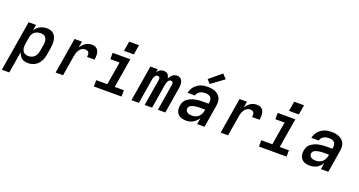

<svg xmlns="http://www.w3.org/2000/svg" viewBox="-58 -1590 4908 2624"><g transform="rotate(20 2395.5 -278.5)"><path d="M-9 215 113 -520H221L207 -439Q222 -460 241 -477.5Q260 -495 283 -506.5Q306 -518 330.5 -523Q355 -528 378 -528Q406 -528 432.5 -520Q459 -512 477.5 -494Q496 -476 506.5 -451Q517 -426 520.5 -399Q524 -372 522.5 -344Q521 -316 516 -288L500 -188Q496 -163 488 -138.5Q480 -114 467 -91Q454 -68 435 -48.5Q416 -29 393 -16Q370 -3 344.5 2.5Q319 8 294 8Q268 8 243.5 2Q219 -4 200.5 -19Q182 -34 169.5 -55.5Q157 -77 152 -101L99 215ZM266 -84Q289 -84 312.5 -92Q336 -100 353.5 -117.5Q371 -135 380.5 -157.5Q390 -180 394 -203L411 -303Q414 -320 414.5 -336Q415 -352 411.5 -367.5Q408 -383 400.5 -396.5Q393 -410 381 -419.5Q369 -429 353 -432.5Q337 -436 321 -436Q299 -436 276 -429.5Q253 -423 234 -408.5Q215 -394 204 -372.5Q193 -351 189 -329L173 -229Q170 -211 169 -193.5Q168 -176 171.5 -159.5Q175 -143 182.5 -128.5Q190 -114 202.5 -103.5Q215 -93 231.5 -88.5Q248 -84 266 -84Z M695 0 781 -520H889L874 -428Q886 -450 903 -469Q920 -488 941 -502Q962 -516 985.5 -522Q1009 -528 1032 -528Q1054 -528 1073.5 -522Q1093 -516 1107 -502.5Q1121 -489 1128.5 -470.5Q1136 -452 1138.5 -431.5Q1141 -411 1139.5 -390Q1138 -369 1134 -347H1026Q1029 -363 1028.5 -379.5Q1028 -396 1021.5 -409Q1015 -422 1000.5 -429Q986 -436 970 -436Q955 -436 938.5 -430.5Q922 -425 909 -414.5Q896 -404 886 -389.5Q876 -375 869.5 -360Q863 -345 859 -329Q855 -313 852 -298L803 0Z M1252 0V-92H1413L1469 -428H1335V-520H1592L1521 -92H1654V0ZM1471 -599 1495 -741H1638L1614 -599Z M1798 0 1884 -520H1992L1984 -472Q1992 -484 2002 -495Q2012 -506 2024.5 -513.5Q2037 -521 2051 -524.5Q2065 -528 2078 -528Q2096 -528 2111.5 -522.5Q2127 -517 2137.5 -505.5Q2148 -494 2154 -478.5Q2160 -463 2162 -447Q2170 -463 2180.5 -478Q2191 -493 2205 -505Q2219 -517 2236 -522.5Q2253 -528 2270 -528Q2271 -528 2271 -528Q2271 -528 2271 -528Q2288 -528 2304.5 -522Q2321 -516 2331.5 -503.5Q2342 -491 2347.5 -475Q2353 -459 2355 -442Q2357 -425 2355.5 -407Q2354 -389 2351 -371L2290 0H2182L2246 -389Q2248 -398 2247 -406.5Q2246 -415 2242 -422Q2238 -429 2230 -432.5Q2222 -436 2213 -436Q2205 -436 2196.5 -431.5Q2188 -427 2182 -420Q2176 -413 2172 -404.5Q2168 -396 2165 -387.5Q2162 -379 2160 -370.5Q2158 -362 2156 -354L2098 0H1990L2054 -389Q2056 -398 2055 -406.5Q2054 -415 2049.5 -422Q2045 -429 2037.5 -432.5Q2030 -436 2021 -436Q2012 -436 2004 -431.5Q1996 -427 1990 -420Q1984 -413 1979.5 -404.5Q1975 -396 1972 -387.5Q1969 -379 1967 -370.5Q1965 -362 1964 -354L1906 0Z M2591 8Q2557 8 2525 -2Q2493 -12 2472.5 -35.5Q2452 -59 2445.5 -92Q2439 -125 2445 -159Q2449 -180 2457 -200.5Q2465 -221 2479.5 -237.5Q2494 -254 2513 -266Q2532 -278 2552 -287Q2572 -296 2593 -301Q2614 -306 2635 -309.5Q2656 -313 2676.5 -314Q2697 -315 2718 -315H2805L2809 -340Q2812 -360 2807.5 -380Q2803 -400 2789 -413Q2775 -426 2755.5 -431Q2736 -436 2715 -436Q2696 -436 2676.5 -432.5Q2657 -429 2639 -419Q2621 -409 2608 -392.5Q2595 -376 2591 -357H2484Q2489 -382 2500 -406Q2511 -430 2528.5 -450.5Q2546 -471 2568.5 -486.5Q2591 -502 2615.5 -511.5Q2640 -521 2665 -524.5Q2690 -528 2715 -528Q2745 -528 2773.5 -524Q2802 -520 2827 -509Q2852 -498 2872.5 -479.5Q2893 -461 2904.5 -436.5Q2916 -412 2917.5 -383Q2919 -354 2914 -325L2861 0H2753L2768 -91Q2768 -91 2768 -91Q2768 -91 2768 -91Q2768 -91 2768 -91Q2768 -91 2768 -91Q2753 -68 2733.5 -48.5Q2714 -29 2690.5 -16Q2667 -3 2641.5 2.5Q2616 8 2591 8ZM2648 -84Q2673 -84 2698 -92.5Q2723 -101 2742.5 -119.5Q2762 -138 2773 -162.5Q2784 -187 2788 -212L2789 -223H2718Q2706 -223 2694.5 -222.5Q2683 -222 2671.5 -221Q2660 -220 2648.5 -218.5Q2637 -217 2625 -214Q2613 -211 2601.5 -207Q2590 -203 2579.5 -196.5Q2569 -190 2562 -179.5Q2555 -169 2553 -158Q2550 -140 2558 -124Q2566 -108 2580 -99Q2594 -90 2612 -87Q2630 -84 2648 -84ZM2726 -573 2678 -627 2852 -772 2911 -708Z M3095 0 3181 -520H3289L3274 -428Q3286 -450 3303 -469Q3320 -488 3341 -502Q3362 -516 3385.5 -522Q3409 -528 3432 -528Q3454 -528 3473.5 -522Q3493 -516 3507 -502.5Q3521 -489 3528.5 -470.5Q3536 -452 3538.5 -431.5Q3541 -411 3539.5 -390Q3538 -369 3534 -347H3426Q3429 -363 3428.5 -379.5Q3428 -396 3421.5 -409Q3415 -422 3400.5 -429Q3386 -436 3370 -436Q3355 -436 3338.5 -430.5Q3322 -425 3309 -414.5Q3296 -404 3286 -389.5Q3276 -375 3269.5 -360Q3263 -345 3259 -329Q3255 -313 3252 -298L3203 0Z M3652 0V-92H3813L3869 -428H3735V-520H3992L3921 -92H4054V0ZM3871 -599 3895 -741H4038L4014 -599Z M4391 8Q4357 8 4325 -2Q4293 -12 4272.5 -35.5Q4252 -59 4245.5 -92Q4239 -125 4245 -159Q4249 -180 4257 -200.5Q4265 -221 4279.5 -237.5Q4294 -254 4313 -266Q4332 -278 4352 -287Q4372 -296 4393 -301Q4414 -306 4435 -309.5Q4456 -313 4476.5 -314Q4497 -315 4518 -315H4605L4609 -340Q4612 -360 4607.5 -380Q4603 -400 4589 -413Q4575 -426 4555.5 -431Q4536 -436 4515 -436Q4496 -436 4476.5 -432.5Q4457 -429 4439 -419Q4421 -409 4408 -392.5Q4395 -376 4391 -357H4284Q4289 -382 4300 -406Q4311 -430 4328.5 -450.5Q4346 -471 4368.5 -486.5Q4391 -502 4415.5 -511.5Q4440 -521 4465 -524.5Q4490 -528 4515 -528Q4545 -528 4573.5 -524Q4602 -520 4627 -509Q4652 -498 4672.5 -479.5Q4693 -461 4704.5 -436.5Q4716 -412 4717.5 -383Q4719 -354 4714 -325L4661 0H4553L4568 -91Q4568 -91 4568 -91Q4568 -91 4568 -91Q4568 -91 4568 -91Q4568 -91 4568 -91Q4553 -68 4533.5 -48.5Q4514 -29 4490.5 -16Q4467 -3 4441.5 2.5Q4416 8 4391 8ZM4448 -84Q4473 -84 4498 -92.5Q4523 -101 4542.5 -119.5Q4562 -138 4573 -162.5Q4584 -187 4588 -212L4589 -223H4518Q4506 -223 4494.5 -222.5Q4483 -222 4471.5 -221Q4460 -220 4448.5 -218.5Q4437 -217 4425 -214Q4413 -211 4401.5 -207Q4390 -203 4379.5 -196.5Q4369 -190 4362 -179.5Q4355 -169 4353 -158Q4350 -140 4358 -124Q4366 -108 4380 -99Q4394 -90 4412 -87Q4430 -84 4448 -84Z"/></g></svg>

Font: Iosevka SS04 SmBd Ex Obl
Style: Regular
Weight: 600
Width: 7
Italic angle: -9°
Monospace: yes
Designer: Belleve Invis
Foundry: Belleve Invis
Version: Version 19.0.0; ttfautohint (v1.8.4)